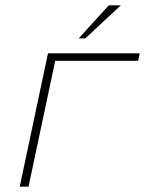

<svg xmlns="http://www.w3.org/2000/svg" viewBox="-20 -700 544 720"><path d="M54 0H87L187 -472H498L504 -500H160L154 -472ZM275 -556H300L433 -680H388Z"/></svg>

Font: LT Wave Text Thin Italic
Style: Regular
Weight: 100
Designer: Daniel Lyons
Version: Version 2.5 (Glyphs App)